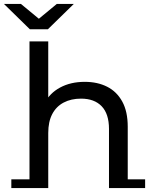

<svg xmlns="http://www.w3.org/2000/svg" viewBox="-60 -954 763 983"><path d="M91 0V-742H187V-387L168 -425Q194 -477 248 -506Q302 -535 374 -535Q439 -535 488.5 -510Q538 -485 566 -434Q594 -383 594 -305V0H498V-294Q498 -371 460.5 -410Q423 -449 355 -449Q304 -449 266 -429Q228 -409 207.5 -370Q187 -331 187 -273V0ZM-2 9V-36H187V9ZM498 9V-36H683V9ZM93 -804 -40 -934H47L179 -825H99L231 -934H318L185 -804Z"/></svg>

Font: Montserrat Underline Thin Medium
Style: Regular
Weight: 500
Version: Version 9.000